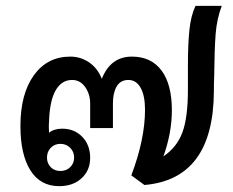

<svg xmlns="http://www.w3.org/2000/svg" viewBox="-20 -628 800 658"><path d="M740 -608Q723 -563 719 -511.5Q715 -460 714 -365Q713 -348 713 -314Q711 -14 475 6L430 -27Q477 -151 477 -252Q477 -300 462 -327Q447 -354 420 -354Q393 -354 380 -332Q367 -310 367 -274V-189H289V-274Q289 -305 272 -329.5Q255 -354 227 -354Q191 -354 170.5 -318Q150 -282 148 -210Q147 -200 147.5 -189Q148 -178 148 -173Q165 -187 193 -187Q235 -187 262 -159Q289 -131 289 -87Q289 -44 259.5 -17Q230 10 183 10Q118 10 84 -44.5Q50 -99 50 -196Q50 -306 96 -370Q142 -434 221 -434Q256 -434 285 -414.5Q314 -395 329 -358Q359 -434 432 -434Q498 -434 533.5 -386.5Q569 -339 569 -250Q569 -173 540 -92Q586 -123 605 -174Q624 -225 624 -320V-402Q624 -475 629 -524.5Q634 -574 650 -608ZM141 -88Q141 -68 154 -55Q167 -42 187 -42Q207 -42 220.5 -55Q234 -68 234 -88Q234 -108 220.5 -121.5Q207 -135 187 -135Q167 -135 154 -121.5Q141 -108 141 -88Z"/></svg>

Font: Sarabun Medium
Style: Regular
Weight: 500
Designer: Suppakit Chalermlarp | Katatrad Co.,Ltd.
Foundry: Cadson Demak Co.,Ltd.
Version: Version 1.000; ttfautohint (v1.6)